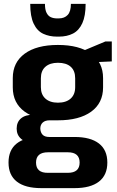

<svg xmlns="http://www.w3.org/2000/svg" viewBox="-20 -782 605 991"><path d="M279 -161Q169 -161 107.5 -205.5Q46 -250 46 -331V-379Q46 -460 107.5 -505Q169 -550 279 -550Q389 -550 450.5 -505Q512 -460 512 -379V-331Q512 -250 450.5 -205.5Q389 -161 279 -161ZM193 189Q110 189 67 155.5Q24 122 24 57Q24 -8 66.5 -41.5Q109 -75 193 -75H365Q447 -75 490.5 -41.5Q534 -8 534 57Q534 122 490.5 155.5Q447 189 365 189ZM330 110Q391 110 391 57Q391 4 330 4H228Q166 4 166 57Q166 111 228 110ZM154 -45Q113 -45 89.5 -65Q66 -85 66 -118Q66 -152 88.5 -171Q111 -190 154 -190H279V-161H236Q213 -161 200.5 -149.5Q188 -138 188 -118Q189 -98 200 -86.5Q211 -75 235 -75H279V-45ZM279 -252Q321 -252 344.5 -273Q368 -294 368 -332V-378Q368 -417 345 -437.5Q322 -458 279 -458Q238 -458 214.5 -437.5Q191 -417 191 -378V-332Q191 -294 214.5 -273Q238 -252 279 -252ZM381 -508 524 -568H557V-465L381 -457ZM274 -593Q235 -593 203.5 -607.5Q172 -622 154 -659.5Q136 -697 136 -762H212Q212 -732 220.5 -715.5Q229 -699 243 -693Q257 -687 274 -687H283Q313 -687 329.5 -705Q346 -723 346 -762H422Q422 -700 405 -662.5Q388 -625 357 -609Q326 -593 284 -593Z"/></svg>

Font: Pathway Extreme SemiCondensed
Style: Bold
Weight: 700
Width: 4
Version: Version 1.001;gftools[0.9.26]